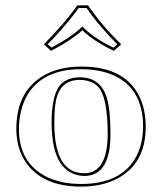

<svg xmlns="http://www.w3.org/2000/svg" viewBox="-20 -688 606 718"><path d="M277.8 -389.2Q204.1 -389.2 189 -310.1Q183.1 -279.8 183.1 -228Q183.1 -65.4 267.1 -43.5Q281.7 -40 296.9 -40Q382.3 -42.5 382.8 -187Q382.8 -325.7 346.2 -364.3Q321.8 -388.7 277.8 -389.2ZM41 -205.1Q41 -352.1 151.9 -410.2Q209 -439.5 285.2 -439Q453.6 -439 505.9 -316.9Q524.9 -271 524.9 -213.9Q524.9 -76.7 419.4 -20.5Q361.8 9.8 283.2 9.8Q136.7 9.8 74.7 -84Q41.5 -135.3 41 -205.1ZM433.1 -522 405.8 -498Q331.1 -533.7 292 -571.3Q289.6 -573.7 288.1 -575.2Q248.5 -538.6 181.2 -503.4Q173.3 -499.5 170.9 -498L144 -522Q224.1 -605 257.3 -651.9Q260.7 -656.7 269 -668H309.1Q355.5 -602.1 397.9 -558.1Q413.1 -542 433.1 -522ZM277.8 -398.9Q356 -398.9 379.4 -322.8Q393.1 -276.4 393.1 -187Q393.1 -41 308.6 -30.8Q302.7 -30.3 296.9 -29.8Q173.8 -33.2 172.9 -228Q172.9 -339.8 210 -375.5Q235.4 -398.4 277.8 -398.9ZM50.8 -205.1Q50.8 -80.1 152.3 -27.8Q207.5 0 283.2 0Q436.5 0 490.7 -105Q514.6 -152.3 515.1 -213.9Q515.1 -357.9 402.8 -407.2Q353 -428.7 285.2 -429.2Q140.1 -430.2 81.5 -331.1Q51.3 -278.3 50.8 -205.1ZM418.5 -522.5Q353.5 -587.9 312.5 -645.5Q308.6 -650.9 303.7 -658.2H274.4Q235.8 -604 178.2 -543Q168.5 -532.7 158.2 -522.5L172.4 -510.3Q241.2 -545.9 277.8 -579.6Q279.8 -581.5 281.2 -582.5L288.1 -588.9L294.9 -582Q334 -543.9 400.4 -511.7Q402.8 -510.7 404.3 -509.8Z"/></svg>

Font: Linux Biolinum Outline O
Style: Bold
Weight: 700
Designer: Philipp H. Poll
Foundry: Philipp H. Poll
Version: Version 0.9.2